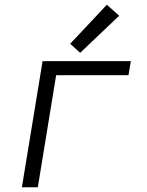

<svg xmlns="http://www.w3.org/2000/svg" viewBox="-20 -787 616 807"><path d="M72 0H139L216 -471H520L530 -530H159ZM317 -565 481 -721 429 -767 275 -603Z"/></svg>

Font: Iosevka Sparkle Light Oblique
Style: Regular
Weight: 300
Italic angle: -9°
Designer: Belleve Invis
Foundry: Belleve Invis
Version: Version 4.5.0; ttfautohint (v1.8.3)